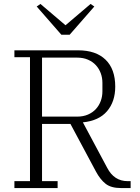

<svg xmlns="http://www.w3.org/2000/svg" viewBox="-20 -953 708 973"><path d="M53 -35H132V-663H53V-698H376Q466 -698 515 -650.5Q564 -603 564 -514Q564 -438 522.5 -389.5Q481 -341 400 -333L523 -103Q558 -35 627 -35H642V0H593Q543 0 515.5 -21.5Q488 -43 466 -84L337 -325H193V-35H272V0H53ZM193 -362H371Q402 -362 426 -372.5Q450 -383 466 -400.5Q482 -418 490.5 -441Q499 -464 499 -490V-533Q499 -559 490.5 -582Q482 -605 466 -622.5Q450 -640 426 -650.5Q402 -661 371 -661H193ZM166 -920 185 -933 312 -825 439 -933 458 -920 333 -777H291Z"/></svg>

Font: IBM Plex Serif Light
Style: Regular
Weight: 300
Designer: Mike Abbink, Paul van der Laan, Pieter van Rosmalen
Foundry: Bold Monday
Version: Version 3.001